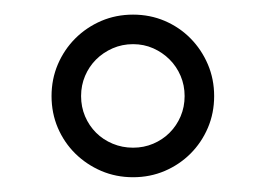

<svg xmlns="http://www.w3.org/2000/svg" viewBox="-20 -740 360 260"><path d="M230 -609.9Q230 -624.5 224.6 -637.2Q219.2 -649.9 209.7 -659.4Q200.2 -668.9 187.5 -674.6Q174.8 -680.2 160.2 -680.2Q145.5 -680.2 132.6 -674.6Q119.6 -668.9 110.1 -659.4Q100.6 -649.9 95.2 -637.2Q89.8 -624.5 89.8 -609.9Q89.8 -595.2 95.2 -582.5Q100.6 -569.8 110.1 -560.3Q119.6 -550.8 132.6 -545.4Q145.5 -540 160.2 -540Q174.8 -540 187.5 -545.4Q200.2 -550.8 209.7 -560.3Q219.2 -569.8 224.6 -582.5Q230 -595.2 230 -609.9ZM270 -609.9Q270 -586.9 261.5 -566.9Q252.9 -546.9 238 -532Q223.1 -517.1 203.1 -508.5Q183.1 -500 160.2 -500Q137.2 -500 117.2 -508.5Q97.2 -517.1 82 -532Q66.9 -546.9 58.3 -566.9Q49.8 -586.9 49.8 -609.9Q49.8 -632.8 58.3 -652.8Q66.9 -672.9 82 -688Q97.2 -703.1 117.2 -711.7Q137.2 -720.2 160.2 -720.2Q183.1 -720.2 203.1 -711.7Q223.1 -703.1 238 -688Q252.9 -672.9 261.5 -652.8Q270 -632.8 270 -609.9Z"/></svg>

Font: Charis SIL Cyr
Style: Bold Italic
Weight: 700
Italic angle: -11°
Foundry: SIL International
Version: Version 5.000